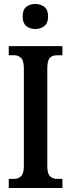

<svg xmlns="http://www.w3.org/2000/svg" viewBox="-20 -946 357 966"><path d="M24 0V-46H52Q71 -46 85.5 -59Q100 -72 100 -110V-602Q100 -642 85.5 -655Q71 -668 52 -668H24V-714H294V-668H266Q244 -668 231 -655Q218 -642 218 -601V-110Q218 -73 231.5 -59.5Q245 -46 266 -46H294V0ZM158 -800Q130 -800 112 -815Q94 -830 94 -863Q94 -897 112 -911.5Q130 -926 158 -926Q184 -926 203 -911.5Q222 -897 222 -863Q222 -830 203 -815Q184 -800 158 -800Z"/></svg>

Font: Noto Serif Tamil ExtraCondensed SemiBold
Style: Regular
Weight: 600
Width: 2
Designer: Indian Type Foundry, Tom Grace, and the Monotype Design Team
Foundry: Monotype Imaging Inc.
Version: Version 2.004; ttfautohint (v1.8.4.7-5d5b)